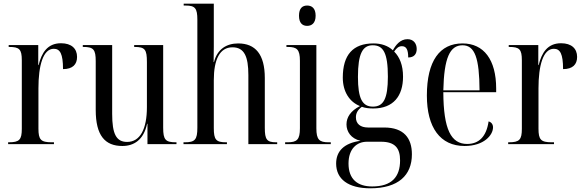

<svg xmlns="http://www.w3.org/2000/svg" viewBox="-20 -780 3155 1039"><path d="M24 0H272V-10H260C201 -10 188 -24 188 -84V-302C188 -425 213 -516 271 -516C305 -516 321 -489 321 -406C373 -406 397 -431 397 -472C397 -517 367 -546 310 -546C236 -546 205 -493 189 -428H187V-536H27V-526H30C85 -526 98 -513 98 -454V-83C98 -24 85 -10 28 -10H24Z M642 10C704 10 757 -22 776 -110H778V0H935V-10H932C876 -10 863 -23 863 -89V-536H706V-526H708C765 -526 775 -512 775 -444V-200C775 -83 739 -12 668 -12C609 -12 587 -55 587 -164V-536H428V-526H431C486 -526 498 -512 498 -449V-185C498 -47 548 10 642 10Z M973 0H1208V-10H1203C1149 -10 1137 -24 1137 -87V-346C1137 -458 1169 -524 1238 -524C1302 -524 1324 -474 1324 -374V0H1480V-10H1474C1424 -10 1413 -25 1413 -88V-358C1413 -486 1362 -545 1269 -545C1207 -545 1156 -515 1138 -444H1136C1137 -484 1137 -504 1137 -529V-760H974V-750H985C1036 -750 1048 -735 1048 -673V-89C1048 -24 1035 -10 980 -10H973Z M1642 -640C1667 -640 1688 -655 1688 -695C1688 -736 1667 -750 1642 -750C1617 -750 1598 -736 1598 -695C1598 -655 1617 -640 1642 -640ZM1523 0H1770V-10H1758C1708 -10 1692 -24 1692 -86V-536H1530V-526H1538C1587 -526 1603 -512 1603 -451V-86C1603 -24 1587 -10 1536 -10H1523Z M1984 239C2136 239 2209 168 2209 55C2209 -32 2166 -90 2059 -90H1972C1930 -90 1906 -110 1906 -145C1906 -166 1914 -184 1938 -202C1957 -195 1979 -193 2000 -193C2109 -193 2161 -261 2161 -365C2161 -427 2143 -471 2113 -501C2127 -522 2139 -530 2155 -530C2179 -530 2189 -511 2189 -469C2221 -469 2235 -488 2235 -515C2235 -544 2218 -568 2185 -568C2145 -568 2121 -535 2106 -508C2079 -533 2043 -545 2001 -545C1890 -545 1835 -483 1835 -360C1835 -283 1872 -228 1928 -206C1877 -180 1855 -145 1855 -107C1855 -68 1879 -30 1931 -18C1843 -6 1799 37 1799 105C1799 189 1864 239 1984 239ZM1998 -203C1941 -203 1917 -246 1917 -364C1917 -491 1943 -535 1997 -535C2054 -535 2079 -494 2079 -365C2079 -245 2055 -203 1998 -203ZM1994 229C1915 229 1866 190 1866 105C1866 25 1911 -13 1966 -13H2042C2118 -13 2145 22 2145 88C2145 178 2099 229 1994 229Z M2494 10C2599 10 2648 -49 2648 -91C2648 -107 2639 -119 2624 -123C2612 -40 2571 -1 2508 -1C2421 -1 2380 -79 2379 -281H2665V-301C2665 -457 2598 -545 2483 -545C2360 -545 2290 -451 2290 -263C2290 -90 2362 10 2494 10ZM2575 -291H2379C2383 -466 2414 -535 2483 -535C2550 -535 2574 -465 2575 -291Z M2730 0H2978V-10H2966C2907 -10 2894 -24 2894 -84V-302C2894 -425 2919 -516 2977 -516C3011 -516 3027 -489 3027 -406C3079 -406 3103 -431 3103 -472C3103 -517 3073 -546 3016 -546C2942 -546 2911 -493 2895 -428H2893V-536H2733V-526H2736C2791 -526 2804 -513 2804 -454V-83C2804 -24 2791 -10 2734 -10H2730Z"/></svg>

Font: Noto Serif Display Condensed
Style: Regular
Weight: 400
Width: 3
Designer: Monotype Design Team
Foundry: Monotype Imaging Inc.
Version: Version 2.009